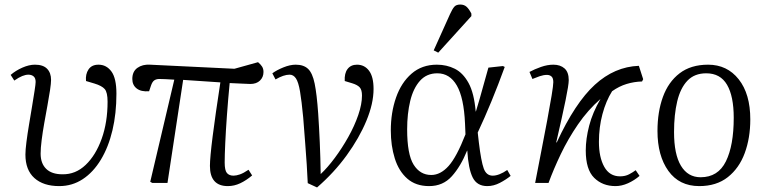

<svg xmlns="http://www.w3.org/2000/svg" viewBox="-20 -806 3375 846"><path d="M241 14Q171 14 131.5 -21.5Q92 -57 92 -125Q92 -145 96.5 -180.5Q101 -216 108 -257.5Q115 -299 121.5 -338.5Q128 -378 132.5 -407Q137 -436 137 -445Q137 -462 128 -469.5Q119 -477 105 -477Q93 -477 78 -471Q63 -465 43 -451L27 -476Q49 -495 78.5 -508Q108 -521 134 -521Q170 -521 187.5 -503Q205 -485 205 -454Q205 -439 200.5 -409Q196 -379 189 -341Q182 -303 175 -263.5Q168 -224 163.5 -188.5Q159 -153 159 -129Q159 -86 183.5 -62Q208 -38 255 -38Q313 -37 357.5 -79.5Q402 -122 428 -194.5Q454 -267 454 -358Q454 -399 441.5 -413.5Q429 -428 396 -438L359 -449Q356 -479 370 -500Q384 -521 414 -521Q449 -521 471 -491Q493 -461 493 -393Q493 -306 475.5 -232Q458 -158 424.5 -102.5Q391 -47 344.5 -16.5Q298 14 241 14Z M984 14Q905 14 905 -75Q905 -111 917 -205.5Q929 -300 951 -443Q911 -446 869 -448.5Q827 -451 787 -454L718 0H651L642 -5L748 -455Q701 -458 682 -458Q669 -458 660 -452Q651 -446 645 -428L637 -404Q602 -401 582.5 -416Q563 -431 563 -458Q563 -491 585.5 -507Q608 -523 641 -521L1013 -503L1117 -532Q1128 -523 1134.5 -513Q1141 -503 1141 -489Q1141 -466 1125.5 -451Q1110 -436 1083 -436Q1071 -436 1047 -437.5Q1023 -439 992 -440Q985 -368 980 -299Q975 -230 972.5 -175.5Q970 -121 970 -90Q970 -55 980 -43.5Q990 -32 1009 -32Q1021 -32 1037 -37.5Q1053 -43 1075 -58L1091 -33Q1065 -11 1038.5 1.5Q1012 14 984 14Z M1377 20 1336 1Q1334 -41 1331.5 -82Q1329 -123 1325 -172Q1321 -221 1316 -288Q1309 -362 1302 -403Q1295 -444 1284 -460.5Q1273 -477 1256 -477Q1230 -477 1194 -456L1180 -483Q1199 -497 1228.5 -509Q1258 -521 1283 -521Q1318 -521 1337.5 -502.5Q1357 -484 1366.5 -437.5Q1376 -391 1382 -306Q1386 -247 1389 -179Q1392 -111 1393 -39Q1423 -67 1455 -110Q1487 -153 1514.5 -202Q1542 -251 1558.5 -299Q1575 -347 1575 -385Q1575 -410 1565 -421Q1555 -432 1532 -439L1499 -449Q1497 -483 1511.5 -502Q1526 -521 1553 -521Q1586 -521 1606 -494.5Q1626 -468 1626 -414Q1626 -350 1594.5 -274Q1563 -198 1507.5 -121.5Q1452 -45 1377 20Z M1871 14Q1812 14 1774.5 -19Q1737 -52 1719.5 -108Q1702 -164 1702 -231Q1702 -310 1725 -376Q1748 -442 1793.5 -481.5Q1839 -521 1905 -521Q1948 -521 1984 -503Q2020 -485 2044.5 -440.5Q2069 -396 2076 -315H2077Q2095 -374 2107.5 -420.5Q2120 -467 2132 -508L2196 -515L2204 -511Q2147 -354 2085 -222L2090 -178Q2100 -95 2111.5 -63.5Q2123 -32 2151 -32Q2165 -32 2181.5 -38.5Q2198 -45 2215 -57L2230 -31Q2209 -14 2182 0Q2155 14 2127 14Q2082 14 2063 -23.5Q2044 -61 2039 -142H2038Q2010 -73 1971 -29.5Q1932 14 1871 14ZM1880 -35Q1921 -35 1956.5 -74.5Q1992 -114 2031 -214L2029 -262Q2024 -375 1993 -429Q1962 -483 1907 -483Q1860 -483 1830.5 -450Q1801 -417 1787.5 -361Q1774 -305 1774 -236Q1774 -126 1802.5 -80.5Q1831 -35 1880 -35ZM1911 -574 1891 -584 1963 -744Q1973 -766 1981.5 -776Q1990 -786 2008 -786Q2025 -786 2036 -776Q2047 -766 2057 -746V-735Z M2692 14Q2635 14 2598 -22.5Q2561 -59 2561 -143Q2561 -194 2576 -252Q2591 -310 2626 -370Q2570 -321 2526.5 -257.5Q2483 -194 2451 -127Q2419 -60 2397 0H2338Q2351 -68 2365 -139.5Q2379 -211 2391 -275Q2403 -339 2410.5 -384.5Q2418 -430 2418 -444Q2418 -462 2410 -469Q2402 -476 2390 -476Q2375 -476 2357.5 -470Q2340 -464 2326 -458L2313 -489Q2335 -501 2363.5 -511Q2392 -521 2418 -521Q2449 -521 2467.5 -504.5Q2486 -488 2486 -453Q2486 -432 2472 -364Q2458 -296 2431 -179L2433 -178Q2514 -353 2601 -432.5Q2688 -512 2795 -516L2814 -457L2809 -447Q2774 -446 2741 -436Q2708 -426 2677 -404Q2650 -361 2634.5 -303Q2619 -245 2619 -181Q2619 -113 2642.5 -71Q2666 -29 2712 -29Q2735 -29 2752 -38Q2769 -47 2781 -56L2798 -31Q2775 -11 2747 1.5Q2719 14 2692 14Z M3061 14Q2973 14 2925 -53Q2877 -120 2877 -229Q2877 -313 2901 -379Q2925 -445 2974.5 -483Q3024 -521 3100 -521Q3184 -521 3235 -456.5Q3286 -392 3286 -280Q3286 -198 3261.5 -131.5Q3237 -65 3187 -25.5Q3137 14 3061 14ZM3067 -25Q3144 -25 3178.5 -95Q3213 -165 3213 -287Q3213 -382 3183.5 -432.5Q3154 -483 3092 -483Q3040 -483 3009 -450.5Q2978 -418 2964 -359.5Q2950 -301 2950 -224Q2950 -126 2980.5 -75.5Q3011 -25 3067 -25Z"/></svg>

Font: Literata 36pt Light
Style: Italic
Weight: 300
Italic angle: -2°
Designer: Latin by Veronika Burian and Jose Scaglione. Greek by Irene Vlachou. Cyrillic by Vera Evstafieva
Foundry: TypeTogether
Version: Version 3.002